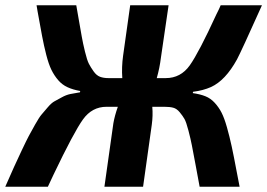

<svg xmlns="http://www.w3.org/2000/svg" viewBox="-44 -710 1016 730"><path d="M690 -361 689 -356Q717 -352 737 -344Q757 -336 772.5 -319Q788 -302 798.5 -281.5Q809 -261 819 -225.5Q829 -190 837 -153Q845 -116 856 -57Q863 -20 867 0H715Q709 -30 700 -81Q690 -134 685.5 -157.5Q681 -181 672.5 -213.5Q664 -246 657.5 -257.5Q651 -269 639.5 -283Q628 -297 614.5 -300.5Q601 -304 581 -304H535Q538 -271 533 -235L500 0H353L387 -241Q392 -270 404 -304H361Q306 -304 271.5 -256Q237 -208 160 -47Q146 -16 138 0H-24Q-1 -52 9.5 -75.5Q20 -99 38.5 -138Q57 -177 65.5 -193Q74 -209 89.5 -236.5Q105 -264 114 -274.5Q123 -285 137.5 -302Q152 -319 163.5 -325Q175 -331 191 -340Q207 -349 223.5 -352.5Q240 -356 260 -359L261 -364Q233 -369 212.5 -378.5Q192 -388 177 -405.5Q162 -423 151.5 -444.5Q141 -466 132 -501Q123 -536 116 -573Q109 -610 99 -666Q96 -682 95 -690H246Q249 -674 254 -644Q263 -593 267 -570Q271 -547 279 -514Q287 -481 294 -467.5Q301 -454 312 -438.5Q323 -423 336.5 -418Q350 -413 369 -413H421Q418 -455 424 -498L451 -690H597L568 -492Q563 -451 552 -413H586Q643 -413 677.5 -461.5Q712 -510 779 -656Q783 -664 785 -668Q787 -672 790 -678.5Q793 -685 795 -690H952Q873 -514 857 -484Q813 -404 758 -379Q729 -366 690 -361Z"/></svg>

Font: Exo 2.0
Style: Bold Italic
Weight: 700
Italic angle: -8°
Designer: Natanael Gama
Version: Version 1.001;PS 001.001;hotconv 1.0.70;makeotf.lib2.5.58329